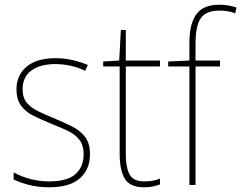

<svg xmlns="http://www.w3.org/2000/svg" viewBox="-20 -785 1024 815"><path d="M362 -130Q362 -66 319 -28Q276 10 189 10Q141 10 101.5 -0.5Q62 -11 38 -23V-53Q71 -35 109.5 -25Q148 -15 189 -15Q266 -15 300.5 -46Q335 -77 335 -131Q335 -168 317.5 -191Q300 -214 269 -229Q238 -244 199 -259Q158 -276 124 -292.5Q90 -309 70 -335.5Q50 -362 50 -407Q50 -466 93 -502Q136 -538 215 -538Q255 -538 290.5 -529.5Q326 -521 353 -509L341 -484Q318 -497 283.5 -505Q249 -513 215 -513Q151 -513 113.5 -486Q76 -459 76 -407Q76 -370 93.5 -349Q111 -328 140.5 -313.5Q170 -299 207 -284Q247 -267 282.5 -250Q318 -233 340 -205.5Q362 -178 362 -130Z M592 -15Q613 -15 629 -18Q645 -21 659 -27V-2Q645 3 629.5 6.5Q614 10 592 10Q531 10 509.5 -27Q488 -64 488 -130V-503H418V-524L486 -528L493 -658H514V-528H659V-503H514V-130Q514 -74 530 -44.5Q546 -15 592 -15Z M914 -503H810V0H784V-503H694V-524L784 -528V-604Q784 -683 813 -724Q842 -765 911 -765Q933 -765 951 -761.5Q969 -758 984 -753L978 -728Q963 -735 945 -737.5Q927 -740 911 -740Q855 -740 832.5 -708Q810 -676 810 -601V-528H914Z"/></svg>

Font: Noto Sans Myanmar UI SemiCondensed Thin
Style: Regular
Weight: 100
Width: 4
Designer: Monotype Design Team
Foundry: Monotype Imaging Inc.
Version: Version 2.103; ttfautohint (v1.8.4.7-5d5b)